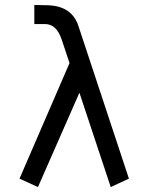

<svg xmlns="http://www.w3.org/2000/svg" viewBox="-20 -758 602 778"><path d="M297.9 -652.3 502.4 -34.2 428.7 0 301.8 -382.3 133.8 0 59.1 -34.2 261.7 -502.4 229.5 -599.1Q208.5 -660.6 162.1 -660.6H119.1V-737.8L170.9 -736.8Q271 -734.9 297.9 -652.3Z"/></svg>

Font: NovaMono
Style: Regular
Weight: 400
Monospace: yes
Version: Version 1.2